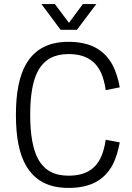

<svg xmlns="http://www.w3.org/2000/svg" viewBox="-20 -914 649 941"><path d="M183 -894 277 -768H357L452 -894H386L318 -802L249 -894ZM316 7C423 7 492 -31 533 -108C548 -137 559 -175 567 -216L498 -229C494 -198 484 -163 475 -144C447 -83 396 -53 316 -53C248 -53 198 -77 166 -136C142 -182 128 -250 128 -351C128 -450 141 -519 166 -566C198 -624 247 -649 316 -649C396 -649 447 -618 475 -558C485 -537 494 -504 498 -472L567 -486C560 -527 546 -568 533 -593C492 -670 423 -709 316 -709C216 -709 151 -672 109 -602C74 -543 58 -458 58 -351C58 -243 74 -158 109 -100C151 -30 216 7 316 7Z"/></svg>

Font: Arthouse Owned
Style: Regular
Weight: 400
Designer: Jeremy Tribby
Foundry: Tribby Type
Version: Version 1.000;PS 001.000;hotconv 1.0.88;makeotf.lib2.5.64775